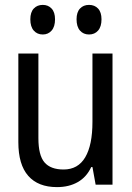

<svg xmlns="http://www.w3.org/2000/svg" viewBox="-20 -755 540 785"><path d="M55 -174V-536H137V-190Q137 -120 162 -91Q187 -62 240 -62Q299 -62 328.5 -112Q358 -162 358 -257V-536H440V0H371L358 -72H353Q334 -31 298 -10.5Q262 10 213 10Q136 10 95.5 -36Q55 -82 55 -174ZM104 -676Q104 -705 118 -720Q132 -735 155 -735Q177 -735 191 -720Q205 -705 205 -676Q205 -646 191 -630Q177 -614 155 -614Q132 -614 118 -630Q104 -646 104 -676ZM293 -676Q293 -705 307 -720Q321 -735 344 -735Q367 -735 381 -720Q395 -705 395 -676Q395 -646 381 -630Q367 -614 344 -614Q321 -614 307 -630Q293 -646 293 -676Z"/></svg>

Font: Noto Sans Mono UI Cond
Style: Regular
Weight: 400
Width: 3
Monospace: yes
Designer: Monotype Design team
Foundry: Monotype Imaging Inc.
Version: Version 1.000